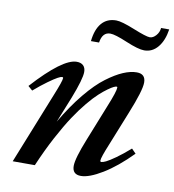

<svg xmlns="http://www.w3.org/2000/svg" viewBox="-78 -738 743 818"><g transform="rotate(10 294.0 -329.0)"><path d="M498.5 -562.5Q472.7 -562.5 418.9 -585.2Q365.2 -607.9 344.7 -607.9Q310.5 -607.9 303.7 -562H268.6Q273.9 -613.3 297.1 -640.4Q320.3 -667.5 359.9 -667.5Q383.3 -667.5 439.9 -644.5Q496.6 -621.6 512.2 -621.6Q526.4 -621.6 539.1 -636Q551.8 -650.4 553.2 -668.9H588.4Q581.1 -620.1 557.4 -591.3Q533.7 -562.5 498.5 -562.5ZM29.3 0 151.9 -306.6Q179.2 -373.5 179.2 -386.2Q179.2 -390.1 174.3 -390.1Q168.9 -390.1 155.8 -383.1Q142.6 -376 116.5 -357.2Q90.3 -338.4 58.6 -311L39.6 -327.6Q164.1 -464.8 224.6 -464.8Q243.2 -464.8 253.2 -455.1Q263.2 -445.3 263.2 -427.2Q263.2 -397 229.5 -310.5L184.6 -198.7Q227.1 -271.5 271.7 -325.7Q316.4 -379.9 355.5 -408.9Q394.5 -438 426.3 -451.4Q458 -464.8 484.4 -464.8Q522.5 -464.8 522.5 -427.2Q522.5 -392.6 480.5 -289.1L422.4 -144Q396.5 -81.5 396.5 -67.9Q396.5 -62.5 401.4 -62.5Q407.7 -62.5 421.1 -68.8Q434.6 -75.2 461.4 -94.2Q488.3 -113.3 520.5 -141.6L539.1 -122.6Q476.1 -58.6 418.7 -23.7Q361.3 11.2 325.7 11.2Q288.6 11.2 288.6 -25.9Q288.6 -58.1 323.2 -144.5L385.7 -301.3Q413.6 -369.6 413.6 -386.7Q413.6 -390.1 409.7 -390.1Q406.7 -390.1 398.4 -386.5Q390.1 -382.8 374 -371.3Q357.9 -359.9 338.9 -342.5Q319.8 -325.2 294.2 -294.4Q268.6 -263.7 242.7 -224.6Q216.8 -185.5 185.5 -127.2Q154.3 -68.8 125 0Z"/></g></svg>

Font: Elstob 6pt SemiBold
Style: Italic
Weight: 600
Italic angle: -20°
Designer: Peter S. Baker
Version: Version 1.015